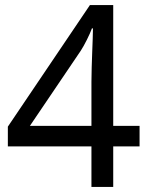

<svg xmlns="http://www.w3.org/2000/svg" viewBox="-20 -738 591 758"><path d="M341 -160H11V-238L335 -718H427V-241H531V-160H427V0H341ZM341 -241V-415Q341 -442 342 -472Q343 -502 344 -531Q345 -560 346 -585Q347 -610 347 -626H343Q336 -607 323 -581Q310 -555 299 -538L98 -241Z"/></svg>

Font: usinhala25
Style: Book
Weight: 400
Designer: Jelle Bosma - Monotype Design Team
Foundry: Monotype Imaging Inc.
Version: Version 2.003